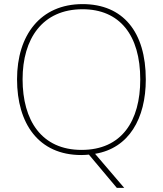

<svg xmlns="http://www.w3.org/2000/svg" viewBox="-20 -811 794 935"><path d="M690 -424C690 -656 579 -791 382 -791C177 -791 63 -640 63 -425C63 -209 168 -56 376 -56C389 -56 401 -57 413 -58L549 104H585L443 -62C608 -89 690 -234 690 -424ZM90 -425C90 -622 186 -766 382 -766C562 -766 663 -641 663 -424C663 -222 573 -81 377 -81C182 -81 90 -225 90 -425Z"/></svg>

Font: Noto Sans Malayalam UI Thin
Style: Regular
Weight: 100
Designer: Jelle Bosma - Monotype Design Team
Foundry: Monotype Imaging Inc.
Version: Version 2.104